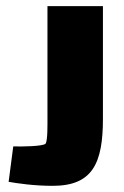

<svg xmlns="http://www.w3.org/2000/svg" viewBox="-20 -590 402 623"><path d="M134 -570V-215C134 -187 135 -135 128 -124C121 -115 50 -114 23 -115L8 0C37 5 90 13 151 13C281 13 314 -61 314 -205V-570Z"/></svg>

Font: FilmFarsi_V5 Display
Style: Regular
Weight: 400
Designer: Borna Izadpanah
Foundry: Borna Izadpanah
Version: Version 1.000;PS 001.000;hotconv 1.0.88;makeotf.lib2.5.64775